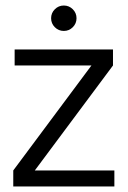

<svg xmlns="http://www.w3.org/2000/svg" viewBox="-20 -675 463 695"><path d="M28 0V-58L311 -438H33V-496H389V-438L106 -58H394V0ZM211 -563Q192 -563 178.5 -576.5Q165 -590 165 -609Q165 -628 178.5 -641.5Q192 -655 211 -655Q230 -655 243.5 -641.5Q257 -628 257 -609Q257 -590 243.5 -576.5Q230 -563 211 -563Z"/></svg>

Font: DM Sans 36pt Light
Style: Regular
Weight: 300
Designer: Colophon Foundry, Jonny Pinhorn
Foundry: Colophon Foundry
Version: Version 4.004;gftools[0.9.30]